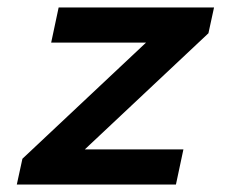

<svg xmlns="http://www.w3.org/2000/svg" viewBox="-20 -494 620 514"><path d="M25 0 40 -69 371 -380H117L137 -474H553L538 -405L207 -94H471L451 0Z"/></svg>

Font: Sometype Mono SemiBold
Style: Italic
Weight: 600
Italic angle: -12°
Designer: Ryoichi Tsunekawa
Foundry: Dharma Type
Version: Version 1.001